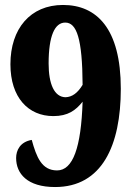

<svg xmlns="http://www.w3.org/2000/svg" viewBox="-20 -744 537 774"><path d="M202 10C391 10 467 -157 467 -386C467 -630 369 -724 234 -724C102 -724 22 -628 22 -485C22 -351 94 -276 195 -276C254 -276 285 -299 313 -334C307 -149 274 -57 210 -57C148 -57 127 -111 108 -180C61 -172 45 -138 45 -107C45 -44 90 10 202 10ZM244 -352C199 -353 176 -405 176 -488C176 -600 201 -653 243 -653C289 -653 312 -589 313 -402C293 -369 271 -353 244 -352Z"/></svg>

Font: Noto Serif Khmer Condensed Black
Style: Regular
Weight: 900
Width: 3
Designer: Danh Hong and the Monotype Design Team
Foundry: Monotype Imaging Inc.
Version: Version 2.004